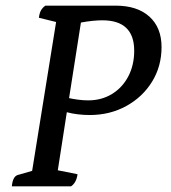

<svg xmlns="http://www.w3.org/2000/svg" viewBox="-20 -661 605 681"><path d="M255 -43Q251 -13 232 0H22Q25 -34 42 -40L94 -55L179 -583L118 -598Q120 -615 125.5 -624.5Q131 -634 141 -641H390Q467 -641 510 -602Q553 -563 553 -494Q553 -426 519.5 -371.5Q486 -317 428 -285Q370 -253 298 -253Q278 -253 256.5 -255.5Q235 -258 217 -263L185 -57ZM343 -589Q327 -589 307.5 -587Q288 -585 267 -581L225 -313Q238 -310 256.5 -307.5Q275 -305 293 -305Q340 -305 377 -327.5Q414 -350 435 -390Q456 -430 456 -481Q456 -589 343 -589Z"/></svg>

Font: Petrona Medium
Style: Italic
Weight: 500
Italic angle: -9°
Designer: Ringo R. Seeber
Foundry: Ringo R. Seeber
Version: Version 2.001; ttfautohint (v1.8.3)